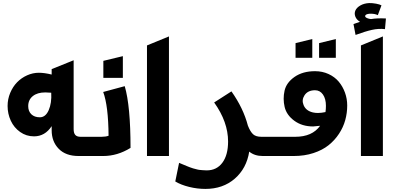

<svg xmlns="http://www.w3.org/2000/svg" viewBox="-20 -1023 2590 1259"><path d="M318.8 -168.9V-195.8Q274.9 -128.9 203.1 -128.9Q152.3 -128.9 112.1 -157.5Q71.8 -186 50.8 -231.4Q29.8 -276.9 29.8 -328.1Q29.8 -373 46.9 -413.8Q64 -454.6 92 -483.4Q120.1 -512.2 157.7 -529.1Q195.3 -545.9 234.9 -545.9Q271 -545.9 318.8 -534.2V-569.8L462.9 -627.9V-176.8Q462.9 -149.9 473.9 -137.9Q484.9 -126 507.8 -126H621.1V0H495.1Q411.1 0 365 -47.4Q318.8 -94.7 318.8 -168.9ZM276.9 -417Q225.1 -417 195.1 -392.8Q165 -368.7 165 -327.1Q165 -293.5 185.5 -273.7Q206.1 -253.9 241.2 -253.9Q278.8 -253.9 299.3 -300.5Q319.8 -347.2 315.9 -415Q287.6 -417 276.9 -417Z M556.6 -126H646Q673.3 -126 691.9 -132.8Q690.4 -329.1 656.7 -419.9L797.9 -458Q835.9 -328.6 835.9 -53.2Q750 0 656.7 0H556.6ZM657.7 -512.2V-624L785.6 -654.8V-512.2Z M943.8 0V-725.1L1087.9 -784.2V0Z M1129.4 167 1154.3 44.9Q1158.2 46.4 1179.2 55.2Q1200.2 64 1203.6 65.4Q1207 66.9 1223.9 73.5Q1240.7 80.1 1246.1 81.1Q1251.5 82 1265.6 86.2Q1279.8 90.3 1288.6 91.1Q1297.4 91.8 1310.1 93Q1322.8 94.2 1335.4 94.2Q1400.9 94.2 1438.2 43.9Q1475.6 -6.3 1475.6 -95.2Q1475.6 -223.1 1384.3 -351.1L1497.6 -423.8Q1575.7 -313.5 1605.5 -199.2Q1621.1 -159.7 1639.4 -142.8Q1657.7 -126 1694.3 -126H1784.7V0H1702.6Q1649.4 0 1614.3 -28.8Q1596.7 81.5 1519.3 148.7Q1441.9 215.8 1326.7 215.8Q1273.4 215.8 1220.2 202.6Q1167 189.5 1129.4 167Z M1714.8 0V-126H1916Q2027.3 -126 2079.1 -198.2Q2043 -193.8 2033.2 -193.8Q1960.9 -193.8 1909.9 -231.2Q1858.9 -268.6 1846.4 -321.8Q1834 -375 1845.9 -428.2Q1857.9 -481.4 1911.6 -518.8Q1965.3 -556.2 2045.9 -556.2Q2093.8 -556.2 2134.3 -537.6Q2174.8 -519 2201.2 -487.5Q2227.5 -456.1 2242.2 -415.5Q2256.8 -375 2256.8 -331.1Q2256.8 -282.2 2243.9 -235.4Q2231 -188.5 2202.9 -145.8Q2174.8 -103 2134.5 -70.8Q2094.2 -38.6 2035.4 -19.3Q1976.6 0 1906.2 0ZM2045.9 -431.2Q1997.6 -431.2 1976.1 -397Q1957 -367.2 1970.7 -334Q1985.8 -296.4 2032.2 -285.6Q2047.4 -282.2 2064.9 -282.2Q2086.9 -282.2 2114.3 -288.1Q2117.2 -307.6 2117.2 -329.1Q2117.2 -375 2097.7 -403.1Q2078.1 -431.2 2045.9 -431.2ZM1918 -644V-740.2L2027.8 -767.1V-644ZM2072.3 -644V-740.2L2182.1 -767.1V-644Z M2346.7 0V-725.1L2490.7 -784.2V0ZM2311.5 -793.9 2297.9 -865.2Q2303.2 -867.2 2318.1 -872.3Q2333 -877.4 2340.8 -879.9Q2317.4 -894 2309.8 -914.8Q2302.2 -935.5 2310.5 -954.3Q2318.8 -973.1 2342.8 -987.1Q2366.7 -1001 2400.4 -1002.9Q2421.4 -1003.4 2446.3 -998.8Q2471.2 -994.1 2481.4 -987.8L2457.5 -923.8Q2438.5 -933.1 2411.6 -933.1H2404.8Q2376.5 -930.7 2374.5 -918.9Q2372.6 -909.7 2389.6 -903.3Q2398.9 -899.4 2412.6 -897.9Q2453.6 -904.8 2510.7 -901.9L2504.4 -832Q2462.4 -836.9 2418.9 -827.1Q2375.5 -817.4 2311.5 -793.9Z"/></svg>

Font: LT Superior
Style: Bold
Weight: 400
Designer: Daniel Lyons
Foundry: LyonsType
Version: Version 1.000